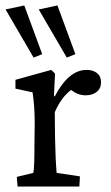

<svg xmlns="http://www.w3.org/2000/svg" viewBox="-32 -681 407 701"><path d="M211.9 -470.7 109.4 -646.5 177.7 -661.1 243.2 -483.4ZM90.8 -470.7 -11.7 -646.5 56.6 -661.1 122.1 -483.4ZM32.2 0 29.3 -35.2 89.8 -49.8Q93.8 -69.3 93.8 -154.3L94.7 -230.5Q94.7 -294.9 86.9 -343.8L24.4 -357.4V-389.6L155.3 -425.8L168.9 -412.1L165 -330.1L168 -329.1Q218.3 -425.8 284.2 -425.8Q307.6 -425.8 322.3 -414.1Q336.9 -402.3 336.9 -380.9Q336.9 -357.9 321 -345.5Q305.2 -333 280.3 -333Q252.9 -333 227.5 -352.5Q191.9 -326.2 168 -271.5L168.9 -180.7Q170.4 -98.6 174.8 -49.8L259.8 -37.1L257.8 0Z"/></svg>

Font: Crimson Pro
Style: Regular
Weight: 400
Designer: Jacques Le Bailly
Foundry: Baron von Fonthausen
Version: Version 1.003